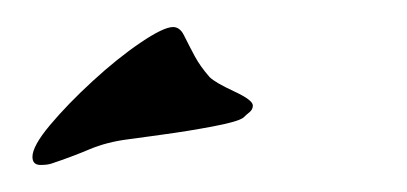

<svg xmlns="http://www.w3.org/2000/svg" viewBox="-20 -108 301 142"><path d="M10 14Q4 14 4 8Q4 0 17 -15.5Q30 -31 48.5 -48Q67 -65 84 -76.5Q101 -88 108 -88Q113 -88 116 -82Q120 -74 124 -66.5Q128 -59 135 -51Q139 -47 153 -40.5Q167 -34 167 -30Q167 -27 164.5 -25Q162 -23 160 -21Q156 -18 137.5 -14.5Q119 -11 100.5 -8.5Q82 -6 75 -5Q59 -3 46 2.5Q33 8 18 13Q15 14 10 14Z"/></svg>

Font: My Soul
Style: Regular
Weight: 400
Designer: Robert E. Leuschke
Foundry: Robert E. Leuschke
Version: Version 1.010; ttfautohint (v1.8.4.7-5d5b)